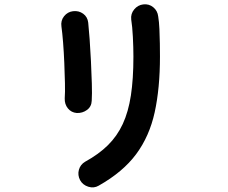

<svg xmlns="http://www.w3.org/2000/svg" viewBox="-20 -803 1040 875"><path d="M430 43Q408 56 382.5 48Q357 40 345 18Q333 -5 339.5 -29Q346 -53 368 -66Q430 -100 472 -141.5Q514 -183 539.5 -238Q565 -293 576.5 -368Q588 -443 588 -545Q588 -587 585.5 -635Q583 -683 578 -714Q575 -740 591.5 -760Q608 -780 633 -783Q659 -786 678.5 -770Q698 -754 701 -728Q705 -704 706.5 -670.5Q708 -637 708.5 -604Q709 -571 709 -545Q709 -401 685 -291.5Q661 -182 600.5 -100.5Q540 -19 430 43ZM330 -288Q305 -290 289.5 -309Q274 -328 275 -355Q277 -381 276 -424.5Q275 -468 273 -516.5Q271 -565 267.5 -609.5Q264 -654 260 -682Q256 -709 272 -729Q288 -749 313 -752Q339 -755 359 -740.5Q379 -726 382 -700Q385 -672 388.5 -624.5Q392 -577 394.5 -524Q397 -471 398.5 -422.5Q400 -374 398 -344Q397 -317 376.5 -302Q356 -287 330 -288Z"/></svg>

Font: Zen Maru Gothic
Style: Bold
Weight: 700
Designer: Yoshimichi Ohira
Foundry: Positype
Version: Version 1.001